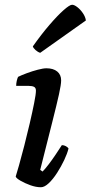

<svg xmlns="http://www.w3.org/2000/svg" viewBox="-20 -787 381 807"><path d="M152 0Q131 0 107.5 -8.5Q84 -17 66 -27.5Q48 -38 46 -45Q50 -57 60 -92.5Q70 -128 82 -174.5Q94 -221 105 -268.5Q116 -316 123.5 -353.5Q131 -391 131 -406Q131 -418 123 -422Q115 -426 101 -426H48Q48 -437 50.5 -447.5Q53 -458 56 -464Q70 -471 93 -479.5Q116 -488 139 -494Q162 -500 175 -500Q204 -500 220.5 -486.5Q237 -473 237 -449Q237 -432 228 -391Q219 -350 199.5 -273Q180 -196 149 -73L159 -66Q169 -76 184 -95.5Q199 -115 214 -137.5Q229 -160 240 -177Q249 -177 257 -172.5Q265 -168 268 -163Q263 -142 250 -114.5Q237 -87 220 -60.5Q203 -34 185 -17Q167 0 152 0ZM149 -565Q139 -568 129.5 -576.5Q120 -585 118 -592Q154 -643 188 -682.5Q222 -722 247.5 -744.5Q273 -767 283 -767Q292 -767 305 -757Q318 -747 328.5 -731.5Q339 -716 341 -701Z"/></svg>

Font: Texturina SemiBold
Style: Italic
Weight: 600
Italic angle: -11°
Designer: Guillermo Torres Carreño
Foundry: Omnibus-Type
Version: Version 1.002; ttfautohint (v1.8.3)